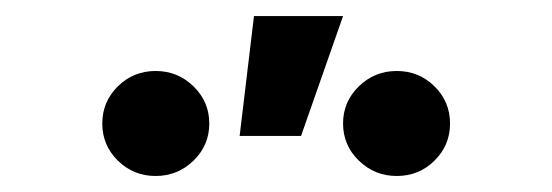

<svg xmlns="http://www.w3.org/2000/svg" viewBox="-20 -822 693 241"><path d="M280.8 -651.4 298.8 -801.8H410.6L357.9 -651.4ZM478 -601.1Q450.2 -601.1 430.4 -620.4Q410.6 -639.6 410.6 -667Q410.6 -694.3 430.4 -713.6Q450.2 -732.9 478 -732.9Q505.9 -732.9 525.4 -713.6Q544.9 -694.3 544.9 -667Q544.9 -639.6 525.4 -620.4Q505.9 -601.1 478 -601.1ZM175.3 -601.1Q147.5 -601.1 127.9 -620.4Q108.4 -639.6 108.4 -667Q108.4 -694.3 127.9 -713.6Q147.5 -732.9 175.3 -732.9Q203.1 -732.9 222.9 -713.6Q242.7 -694.3 242.7 -667Q242.7 -639.6 222.9 -620.4Q203.1 -601.1 175.3 -601.1Z"/></svg>

Font: Inter Display SemiBold
Style: Regular
Weight: 600
Designer: Rasmus Andersson
Foundry: rsms
Version: Version 4.001;git-9221beed3